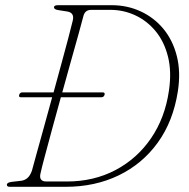

<svg xmlns="http://www.w3.org/2000/svg" viewBox="-20 -720 730 740"><path d="M6.5 -8Q6.5 -16.5 24.5 -19L59.5 -23Q74.5 -24.5 85.2 -33.5Q96 -42.5 103 -62Q109 -84 121 -127.8Q133 -171.5 148.8 -228Q164.5 -284.5 181 -345H61Q51 -345 54 -354.5Q56.5 -364 67 -364H186.5Q202 -421 216.8 -475Q231.5 -529 243 -572.2Q254.5 -615.5 260.5 -641Q267.5 -670.5 240 -675.5L205 -681Q188 -683.5 188 -692Q188 -700 203.5 -700H410Q470.5 -700 522 -676.2Q573.5 -652.5 609.8 -608.8Q646 -565 661.5 -504Q677 -443 665.5 -368Q647.5 -252.5 588 -170.2Q528.5 -88 437.2 -44Q346 0 233 0H17.5Q6.5 0 6.5 -8ZM237.5 -20.5Q341.5 -20.5 425 -64.5Q508.5 -108.5 562.2 -187.2Q616 -266 631 -370Q642 -443.5 627.5 -501.5Q613 -559.5 579.8 -599.8Q546.5 -640 501.2 -661Q456 -682 405.5 -682H331.5Q308.5 -682 302 -660Q295.5 -635 282.8 -589Q270 -543 253.5 -484.5Q237 -426 220 -364H375.5Q385.5 -364 383 -354.5Q380 -345 370 -345H214.5Q197 -282 181 -223Q165 -164 152.8 -118.2Q140.5 -72.5 135.5 -49Q130 -20.5 159 -20.5Z"/></svg>

Font: Fraunces 72pt S050 Thin
Style: Italic
Weight: 100
Italic angle: -16°
Version: Version 1.000; ttfautohint (v1.8.3)